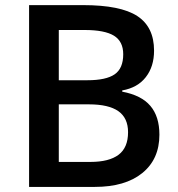

<svg xmlns="http://www.w3.org/2000/svg" viewBox="-20 -734 700 754"><path d="M94.2 -713.9H306.2Q453.6 -713.9 519.3 -670.9Q585 -627.9 585 -535.2Q585 -472.7 552.7 -431.2Q520.5 -389.6 460 -378.9V-374Q535.2 -359.9 570.6 -318.1Q606 -276.4 606 -205.1Q606 -108.9 538.8 -54.4Q471.7 0 352.1 0H94.2ZM210.9 -418.9H323.2Q396.5 -418.9 430.2 -442.1Q463.9 -465.3 463.9 -521Q463.9 -571.3 427.5 -593.8Q391.1 -616.2 312 -616.2H210.9ZM210.9 -324.2V-98.1H335Q408.2 -98.1 445.6 -126.2Q482.9 -154.3 482.9 -214.8Q482.9 -270.5 444.8 -297.4Q406.7 -324.2 329.1 -324.2Z"/></svg>

Font: Samim Medium FD
Style: Medium-FD
Weight: 500
Foundry: DejaVu fonts team - Redesigned by Saber Rastikerdar
Version: Version 4.0.5